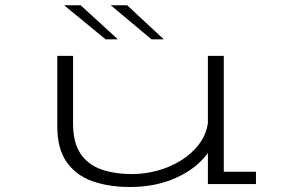

<svg xmlns="http://www.w3.org/2000/svg" viewBox="-20 -718 1140 749"><path d="M486.5 11.5Q405 11.5 341 -11Q277 -33.5 240.2 -85.5Q203.5 -137.5 203.5 -225V-500H265V-235.5Q265 -162 293.8 -119Q322.5 -76 374.2 -57.5Q426 -39 496 -39Q545.5 -39 594.8 -52.5Q644 -66 686 -92Q728 -118 756 -154.8Q784 -191.5 791 -237.5V-500H853V-48H978.5V0H791V-121Q747.5 -61 667.8 -24.8Q588 11.5 486.5 11.5ZM571 -564.5 412 -697.5H476L619 -564.5ZM392 -564.5 230 -697.5H294.5L440 -564.5Z"/></svg>

Font: Trispace Expanded ExtraLight
Style: Regular
Weight: 200
Width: 7
Designer: Tyler Finck
Foundry: Etcetera Type Company
Version: Version 1.210; ttfautohint (v1.8.3)